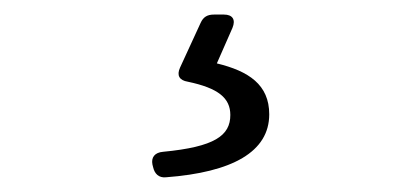

<svg xmlns="http://www.w3.org/2000/svg" viewBox="-20 -23 579 265"><path d="M190.4 204.1 191.4 208C193.4 216.8 199.2 222.7 209 221.7C300.8 214.8 351.6 186.5 351.6 134.8C351.6 93.8 323.2 75.2 279.3 64.5L300.8 15.6C305.7 3.9 300.8 -2.9 289.1 -2.9H275.4C266.6 -2.9 260.7 0 256.8 8.8L228.5 70.3C223.6 81.1 227.5 87.9 239.3 89.8C281.2 98.6 297.9 112.3 297.9 135.7C297.9 164.1 276.4 179.7 205.1 186.5C193.4 187.5 188.5 194.3 190.4 204.1Z"/></svg>

Font: Ed Sans Neue Light
Style: Regular
Weight: 300
Designer: Stephen Hutchings
Version: Version 1.004;PS 001.004;hotconv 1.0.88;makeotf.lib2.5.64775